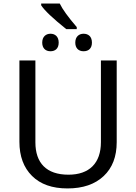

<svg xmlns="http://www.w3.org/2000/svg" viewBox="-20 -1056 771 1086"><path d="M414.1 -902.8C365.7 -959 333.5 -1003.4 317.9 -1036.1H212.9V-1025.9C231.4 -997.1 278.8 -952.1 355 -891.1H414.1ZM500 -814.9C500 -849.6 479.5 -865.2 452.6 -865.2C427.7 -865.2 405.8 -849.6 405.8 -814.9C405.8 -785.2 422.9 -766.1 452.6 -766.1C482.4 -766.1 500 -783.7 500 -814.9ZM312 -814.9C312 -849.6 291 -865.2 265.6 -865.2C240.7 -865.2 218.8 -849.6 218.8 -814.9C218.8 -785.2 235.8 -766.1 265.6 -766.1C291 -766.1 312 -780.3 312 -814.9ZM550.8 -713.9V-252C550.8 -132.8 484.9 -67.9 367.2 -67.9C242.2 -67.9 180.2 -134.3 180.2 -251V-713.9H89.8V-253.9C89.8 -172.4 113.8 -107.9 161.1 -61C208.5 -13.7 275.4 9.8 361.8 9.8C449.2 9.8 517.1 -13.7 566.4 -60.1C615.7 -106.4 640.1 -170.4 640.1 -252V-713.9Z"/></svg>

Font: Noto Reveo Sans
Style: Regular
Weight: 400
Designer: Monotype Design team
Foundry: Monotype Imaging Inc.
Version: Version 1.04